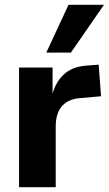

<svg xmlns="http://www.w3.org/2000/svg" viewBox="-20 -776 451 796"><path d="M59 0V-496H198V-376H195Q208 -433 243.5 -466.5Q279 -500 339 -504L389 -508L399 -377L310 -369Q262 -365 236.5 -335.5Q211 -306 211 -251V0ZM172 -558 264 -756H411L274 -558Z"/></svg>

Font: Nunito Sans 10pt SemiCondensed ExtraBold
Style: Regular
Weight: 800
Width: 4
Designer: Vernon Adams
Foundry: Vernon Adams
Version: Version 3.101;gftools[0.9.27]